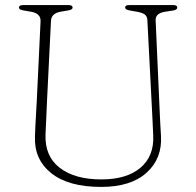

<svg xmlns="http://www.w3.org/2000/svg" viewBox="-20 -720 770 755"><path d="M578 -282.5 559.5 -640.5Q559 -655.5 549.5 -662.8Q540 -670 520.5 -673.5L489.5 -679Q472 -682 472 -690.5Q472 -700 487.5 -700H661.5Q677 -700 677 -690.5Q677 -681 659.5 -678.5L630 -674Q590.5 -668 592 -640L608 -281Q609 -257 610.2 -234Q611.5 -211 613 -186Q618.5 -97 556.5 -41Q494.5 15 378 15Q248.5 15 181 -39.5Q113.5 -94 117.5 -184Q118 -200.5 119.2 -226Q120.5 -251.5 122 -277.2Q123.5 -303 124.5 -321L139.5 -636.5Q141 -667 101.5 -674L72 -679Q54.5 -682 54.5 -690Q54.5 -700 70 -700H250Q265.5 -700 265.5 -690Q265.5 -682 248 -679L218.5 -674Q182 -667.5 180.5 -638.5L165 -326Q163 -285.5 161.8 -253.5Q160.5 -221.5 159 -192Q155.5 -106 214.8 -60.2Q274 -14.5 378.5 -14.5Q478 -14.5 532.2 -60.2Q586.5 -106 582.5 -188Q581 -220.5 580 -242.2Q579 -264 578 -282.5Z"/></svg>

Font: Fraunces 9pt Soft Thin
Style: Regular
Weight: 100
Version: Version 1.000;[b76b70a41]